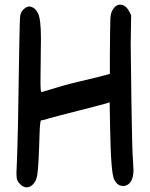

<svg xmlns="http://www.w3.org/2000/svg" viewBox="-20 -850 647 830"><path d="M160 -452Q268 -485 304 -493Q432 -523 455 -531V-615Q456 -739 457 -765Q458 -791 465 -804Q479 -830 500 -830Q503 -830 511 -828Q528 -822 540 -798L547 -784L546 -726Q546 -710 545.5 -690.5Q545 -671 545 -658Q545 -642 548 -416Q551 -198 555 -153Q557 -125 557 -117Q557 -69 534 -53Q524 -46 512 -46Q488 -46 474 -73Q459 -101 456 -300L454 -408L443 -404Q412 -395 317 -371Q222 -347 191 -338Q167 -330 158 -330Q153 -330 151 -271Q147 -127 141 -93Q137 -69 124 -54.5Q111 -40 95 -40Q83 -40 70 -51Q59 -61 55 -70.5Q51 -80 51 -101Q51 -108 53 -148Q58 -263 63 -633Q65 -776 68 -786Q72 -801 84 -811.5Q96 -822 108 -822Q109 -822 110.5 -821.5Q112 -821 113 -821Q133 -816 144 -793Q157 -768 157 -684Q157 -674 156.5 -644Q156 -614 156 -593Q155 -549 155 -498Q155 -452 159 -452Z"/></svg>

Font: Chanighter Handwriting Cyr
Style: Regular
Weight: 400
Designer: Sin Chanighter
Version: Version 001.001